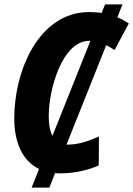

<svg xmlns="http://www.w3.org/2000/svg" viewBox="-20 -780 607 875"><path d="M202 -250C202 -373 263 -594 388 -594H392L219 -161C208 -182 202 -212 202 -250ZM256 10C319 10 380 -4 430 -26L431 -158C381 -136 336 -121 291 -121C288 -121 286 -121 283 -121L464 -574C476 -568 489 -561 502 -552L567 -673C550 -684 533 -694 515 -701L538 -760H459L443 -721C425 -724 406 -725 386 -725C158 -725 45 -459 45 -241C45 -129 83 -46 158 -10L124 75H205L231 9C239 10 248 10 256 10Z"/></svg>

Font: Noto Sans Display SemiCondensed Extra
Style: Italic
Weight: 800
Width: 4
Italic angle: -12°
Designer: Monotype Design Team
Foundry: Monotype Imaging Inc.
Version: Version 1.900